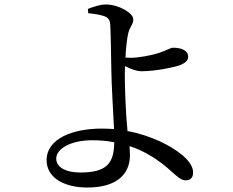

<svg xmlns="http://www.w3.org/2000/svg" viewBox="-20 -796 1040 857"><path d="M611 -478C674 -478 754 -495 783 -505C809 -515 820 -528 820 -542C820 -570 791 -583 753 -583C740 -583 722 -570 690 -560C654 -548 597 -538 562 -538L540 -539C542 -582 547 -627 553 -650C561 -679 575 -687 575 -710C575 -738 509 -776 453 -776C424 -776 396 -765 372 -756L374 -737C396 -735 424 -731 445 -724C463 -717 470 -709 472 -687C474 -666 476 -543 477 -481C478 -415 485 -297 489 -220C471 -221 452 -222 433 -222C306 -222 188 -178 188 -81C188 -4 264 41 370 41C503 41 560 -20 560 -103C560 -118 559 -131 558 -144C589 -134 617 -121 643 -106C739 -52 772 9 808 9C829 9 842 -2 842 -26C842 -81 760 -134 694 -165C652 -184 604 -201 549 -211L548 -226C540 -303 537 -422 537 -469L538 -501C560 -490 588 -478 611 -478ZM490 -161C489 -68 457 -26 339 -26C269 -26 231 -52 231 -88C231 -133 297 -170 392 -170C427 -170 459 -167 490 -161Z"/></svg>

Font: Source Han Serif CN Medium
Style: Regular
Weight: 500
Designer: Ryoko NISHIZUKA 西塚涼子 (kana & ideographs); Frank Grießhammer (Latin, Greek & Cyrillic); Wenlong ZHANG 张文龙 (bopomofo); San
Foundry: Adobe
Version: Version 2.002;hotconv 1.1.0;makeotfexe 2.6.0